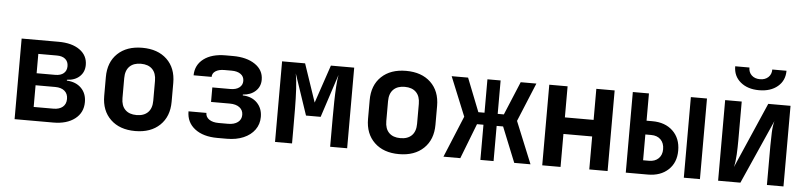

<svg xmlns="http://www.w3.org/2000/svg" viewBox="-46 -1040 5492 1305"><g transform="rotate(5 2700.0 -388.0)"><path d="M77 0V-550H329Q420 -550 473.5 -512Q527 -474 527 -409Q527 -361 494.5 -330.5Q462 -300 408 -298V-292Q470 -289 506.5 -252.5Q543 -216 543 -157Q543 -85 488 -42.5Q433 0 341 0ZM199 -324H326Q363 -324 383.5 -341.5Q404 -359 404 -390Q404 -421 383.5 -438.5Q363 -456 326 -456H199ZM199 -94H333Q374 -94 397 -113.5Q420 -133 420 -168Q420 -203 397 -222.5Q374 -242 333 -242H199Z M900 9Q794 9 732 -50.5Q670 -110 670 -211V-339Q670 -441 732 -500Q794 -559 900 -559Q1006 -559 1068 -500Q1130 -441 1130 -339V-211Q1130 -110 1068 -50.5Q1006 9 900 9ZM900 -100Q950 -100 977.5 -127.5Q1005 -155 1005 -207V-343Q1005 -395 977.5 -422.5Q950 -450 900 -450Q850 -450 822.5 -422.5Q795 -395 795 -343V-207Q795 -155 822.5 -127.5Q850 -100 900 -100Z M1461 7Q1364 7 1307 -37Q1250 -81 1250 -156H1372Q1372 -128 1396 -111.5Q1420 -95 1461 -95H1525Q1567 -95 1591.5 -113.5Q1616 -132 1616 -164Q1616 -196 1591.5 -214.5Q1567 -233 1525 -233H1397V-332H1520Q1559 -332 1581 -349Q1603 -366 1603 -394Q1603 -424 1580 -440.5Q1557 -457 1518 -457H1468Q1431 -457 1408.5 -442.5Q1386 -428 1386 -403H1263Q1264 -474 1319 -515.5Q1374 -557 1468 -557H1518Q1612 -557 1669.5 -518Q1727 -479 1727 -413Q1727 -366 1694 -335.5Q1661 -305 1608 -302V-296Q1670 -294 1706.5 -256.5Q1743 -219 1743 -161Q1743 -111 1715.5 -73Q1688 -35 1639 -14Q1590 7 1525 7Z M1854 0V-550H2011L2099 -290L2187 -550H2346V0H2230V-94Q2230 -143 2230 -198Q2230 -253 2231 -308Q2232 -363 2235 -410.5Q2238 -458 2244 -491L2148 -197H2048L1954 -476Q1962 -435 1965.5 -371.5Q1969 -308 1969.5 -235.5Q1970 -163 1970 -94V0Z M2700 9Q2594 9 2532 -50.5Q2470 -110 2470 -211V-339Q2470 -441 2532 -500Q2594 -559 2700 -559Q2806 -559 2868 -500Q2930 -441 2930 -339V-211Q2930 -110 2868 -50.5Q2806 9 2700 9ZM2700 -100Q2750 -100 2777.5 -127.5Q2805 -155 2805 -207V-343Q2805 -395 2777.5 -422.5Q2750 -450 2700 -450Q2650 -450 2622.5 -422.5Q2595 -395 2595 -343V-207Q2595 -155 2622.5 -127.5Q2650 -100 2700 -100Z M3003 0 3120 -283 3011 -550H3123L3213 -322H3255V-550H3345V-322H3387L3482 -550H3589L3480 -286L3597 0H3486L3389 -240H3345V0H3255V-240H3211L3118 0Z M3677 0V-550H3802V-338H3998V-550H4123V0H3998V-225H3802V0Z M4247 0V-550H4357V-364H4397Q4484 -364 4536.5 -314Q4589 -264 4589 -180Q4589 -98 4536.5 -49Q4484 0 4397 0ZM4643 0V-550H4753V0ZM4357 -94H4397Q4438 -94 4462 -117.5Q4486 -141 4486 -180Q4486 -222 4462 -246Q4438 -270 4397 -270H4357Z M4877 0V-550H4990V-284Q4990 -239 4987.5 -188.5Q4985 -138 4976 -102L5171 -550H5323V0H5210V-267Q5210 -311 5212 -358Q5214 -405 5223 -437L5029 0ZM5100 -637Q5022 -637 4973.5 -677.5Q4925 -718 4925 -785H5022Q5022 -752 5043.5 -732Q5065 -712 5100 -712Q5135 -712 5156.5 -732Q5178 -752 5178 -785H5275Q5275 -718 5227 -677.5Q5179 -637 5100 -637Z"/></g></svg>

Font: JetBrains Mono NL
Style: Bold
Weight: 700
Monospace: yes
Designer: Philipp Nurullin, Konstantin Bulenkov
Foundry: JetBrains
Version: Version 2.305; ttfautohint (v1.8.4.7-5d5b)